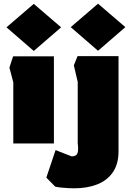

<svg xmlns="http://www.w3.org/2000/svg" viewBox="-20 -777 728 1040"><path d="M163 -501 15 -629 163 -756 311 -629ZM52 0V-331L31 -411L51 -472H272V0ZM511 -502 363 -630 511 -757 659 -630ZM381 243Q369 243 349.5 242Q330 241 310.5 239Q291 237 279 234L231 185L281 36L368 70Q393 70 399.5 53.5Q406 37 401 -1V-333L380 -423L400 -473H622V42Q622 112 591 156.5Q560 201 506 222Q452 243 381 243Z"/></svg>

Font: Rowdies
Style: Bold
Weight: 700
Designer: Jaikishan Patel
Version: Version 1.000; ttfautohint (v1.8.3)